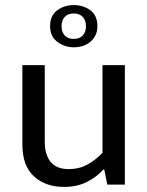

<svg xmlns="http://www.w3.org/2000/svg" viewBox="-20 -726 579 755"><path d="M383 -470H471V0H402L390 -59H386Q360 -30 321.5 -10.5Q283 9 232 9Q159 9 113.5 -32.5Q68 -74 68 -158V-470H156V-169Q156 -139 163.5 -118Q171 -97 183.5 -84.5Q196 -72 213 -66.5Q230 -61 250 -61Q290 -61 322 -78Q354 -95 383 -125ZM177 -623Q177 -665 205 -685.5Q233 -706 270 -706Q308 -706 335.5 -685.5Q363 -665 363 -623Q363 -602 355 -586.5Q347 -571 334 -560.5Q321 -550 304.5 -545Q288 -540 270 -540Q234 -540 205.5 -561.5Q177 -583 177 -623ZM222 -623Q222 -600 234.5 -586.5Q247 -573 270 -573Q293 -573 305.5 -586.5Q318 -600 318 -623Q318 -646 305.5 -659.5Q293 -673 270 -673Q247 -673 234.5 -659.5Q222 -646 222 -623Z"/></svg>

Font: Mukta Malar
Style: Regular
Weight: 400
Designer: Aadarsh Rajan, Girish Dalvi, Yashodeep Gholap
Foundry: Ek Type
Version: Version 2.538;PS 1.000;hotconv 16.6.51;makeotf.lib2.5.65220;